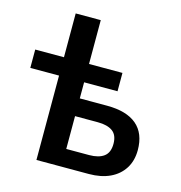

<svg xmlns="http://www.w3.org/2000/svg" viewBox="-107 -814 856 910"><g transform="rotate(15 321.5 -359.5)"><path d="M153 0V-414H12V-504H153V-719H276V-504H440V-414H276V-335H410Q506 -335 555.5 -293Q605 -251 605 -169Q605 -117 581 -79Q557 -41 513.5 -20.5Q470 0 410 0ZM276 -87H388Q435 -87 460.5 -106Q486 -125 486 -168Q486 -211 460.5 -229.5Q435 -248 388 -248H276Z"/></g></svg>

Font: Nunitoga
Style: Bold
Weight: 700
Designer: Vernon Adams
Foundry: Vernon Adams
Version: Version 1.0